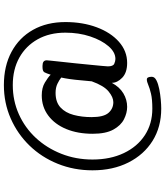

<svg xmlns="http://www.w3.org/2000/svg" viewBox="51 -798 871 1014"><g transform="rotate(-90 487.0 -290.5)"><path d="M421 125Q324 125 251 79.5Q178 34 136.5 -48Q95 -130 95 -238Q95 -336 129.5 -421.5Q164 -507 225.5 -570.5Q287 -634 369 -670Q451 -706 545 -706Q646 -706 721 -665.5Q796 -625 837 -552Q878 -479 878 -381Q878 -290 850.5 -216Q823 -142 774 -98.5Q725 -55 662 -55Q611 -55 584 -81Q557 -107 557 -136Q535 -95 501.5 -75Q468 -55 430 -55Q398 -55 365 -71.5Q332 -88 310 -128Q288 -168 288 -237Q288 -316 313 -376.5Q338 -437 384 -471.5Q430 -506 491 -506Q531 -506 558.5 -489.5Q586 -473 600 -459Q607 -481 612.5 -491.5Q618 -502 640 -502H647Q676 -502 676 -480Q676 -479 674 -457.5Q672 -436 668 -401Q664 -366 660 -326.5Q656 -287 652.5 -250.5Q649 -214 646.5 -188.5Q644 -163 644 -157Q644 -129 658 -123Q672 -117 683 -117Q719 -117 750.5 -153.5Q782 -190 802 -250Q822 -310 822 -381Q822 -465 787 -527.5Q752 -590 690 -624.5Q628 -659 545 -659Q463 -659 391.5 -627Q320 -595 266.5 -537.5Q213 -480 182.5 -403Q152 -326 152 -238Q152 -144 186 -72.5Q220 -1 280.5 38.5Q341 78 421 78Q470 78 499.5 71Q529 64 546 56.5Q563 49 575 49Q589 49 589 75Q589 90 570.5 99.5Q552 109 524.5 114.5Q497 120 469 122.5Q441 125 421 125ZM455 -128Q481 -128 511.5 -153Q542 -178 565 -242Q568 -269 570.5 -300Q573 -331 577 -358.5Q581 -386 585 -403Q573 -413 552.5 -423Q532 -433 504 -433Q455 -433 427 -407Q399 -381 387.5 -337.5Q376 -294 376 -243Q376 -179 398.5 -153.5Q421 -128 455 -128Z"/></g></svg>

Font: Asap Medium
Style: Regular
Weight: 500
Designer: Pablo Cosgaya
Foundry: Omnibus-Type
Version: Version 3.001; ttfautohint (v1.8.3)